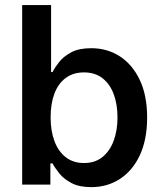

<svg xmlns="http://www.w3.org/2000/svg" viewBox="-20 -748 661 778"><path d="M349.6 10.3Q301.3 10.3 270 -6.1Q238.8 -22.5 220.7 -44.9Q202.6 -67.4 192.9 -85.9H184.1V0H69.8V-727.5H187V-456.1H192.9Q202.1 -474.6 220 -497.1Q237.8 -519.5 268.8 -536.1Q299.8 -552.7 349.6 -552.7Q414.1 -552.7 465.1 -520Q516.1 -487.3 546.1 -424.6Q576.2 -361.8 576.2 -272Q576.2 -182.6 546.9 -119.6Q517.6 -56.6 466.3 -23.2Q415 10.3 349.6 10.3ZM320.3 -87.4Q365.2 -87.4 395.3 -111.8Q425.3 -136.2 440.7 -178Q456.1 -219.7 456.1 -272.5Q456.1 -324.7 440.9 -366Q425.8 -407.2 395.5 -430.9Q365.2 -454.6 320.3 -454.6Q276.4 -454.6 246.1 -431.9Q215.8 -409.2 200.4 -368.4Q185.1 -327.6 185.1 -272.5Q185.1 -217.8 200.7 -176Q216.3 -134.3 246.6 -110.8Q276.9 -87.4 320.3 -87.4Z"/></svg>

Font: Inter Cardless
Style: Medium
Weight: 500
Designer: Rasmus Andersson
Foundry: rsms
Version: Version 4.001;git-9221beed3